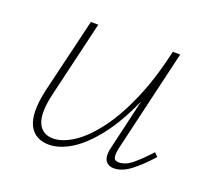

<svg xmlns="http://www.w3.org/2000/svg" viewBox="-81 -507 665 610"><g transform="rotate(20 251.5 -202.0)"><path d="M137 4Q114 4 97 -5.5Q80 -15 70.5 -34Q61 -53 60.5 -82.5Q60 -112 69 -153L130 -408H155L95 -154Q78 -84 92 -51.5Q106 -19 143 -19Q174 -19 210.5 -42.5Q247 -66 284 -114.5Q321 -163 353 -236.5Q385 -310 407 -408H425Q400 -301 365.5 -223.5Q331 -146 291.5 -95.5Q252 -45 212.5 -20.5Q173 4 137 4ZM357 4Q343 4 334.5 -3Q326 -10 324 -23Q322 -36 327 -56L409 -408H432L350 -59Q346 -37 349 -28Q352 -19 365 -19Q388 -19 411.5 -38.5Q435 -58 463 -89L475 -77Q442 -40 413 -18Q384 4 357 4Z"/></g></svg>

Font: Ysabeau Office Thin
Style: Italic
Weight: 250
Italic angle: -12°
Designer: Christian Thalmann (Catharsis Fonts)
Version: Version 2.001;gftools[0.9.30]; featfreeze: tnum,lnum,ss02